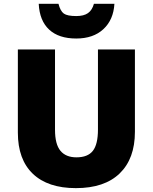

<svg xmlns="http://www.w3.org/2000/svg" viewBox="-20 -972 797 1002"><path d="M684.1 -713.9V-284.2Q684.1 -144 604.7 -67.1Q525.4 9.8 376 9.8Q230 9.8 151.6 -64.9Q73.2 -139.6 73.2 -279.8V-713.9H267.1V-294.9Q267.1 -219.2 295.4 -185.1Q323.7 -150.9 378.9 -150.9Q438 -150.9 464.6 -184.8Q491.2 -218.8 491.2 -295.9V-713.9ZM577.1 -952.1Q572.3 -868.7 519.5 -819.8Q466.8 -771 377.9 -771Q286.6 -771 236.6 -817.4Q186.5 -863.8 182.1 -952.1H285.2Q294.9 -914.1 313.2 -901.1Q331.5 -888.2 377.9 -888.2Q417.5 -888.2 439.2 -903.6Q460.9 -918.9 470.2 -952.1Z"/></svg>

Font: OpenSansExtrabold
Style: Regular
Weight: 800
Foundry: Ascender Corporation
Version: Version 1.10